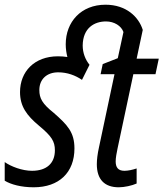

<svg xmlns="http://www.w3.org/2000/svg" viewBox="-26 -785 694 815"><path d="M117 10C225 10 290 -53 290 -155C290 -224 260 -255 202 -306C153 -345 141 -368 141 -403C141 -448 172 -478 221 -478C260 -478 294 -465 322 -446L354 -510C336 -532 325 -561 325 -592C326 -667 375 -694 424 -694C459 -694 489 -675 498 -649L474 -538L410 -513L401 -470H460L394 -159C388 -132 385 -107 385 -88C385 -23 418 10 478 10C502 10 534 3 554 -6V-70C536 -64 518 -60 502 -60C475 -60 465 -75 465 -100C465 -115 469 -136 473 -155L540 -470H634L648 -536H554L580 -658C563 -713 510 -765 422 -765C318 -765 253 -692 253 -597C253 -577 256 -559 260 -543C247 -545 234 -546 220 -546C120 -546 59 -481 59 -394C59 -334 87 -295 140 -251C193 -207 207 -185 207 -147C207 -92 172 -60 110 -60C68 -60 21 -78 -6 -97V-18C20 -2 64 10 117 10Z"/></svg>

Font: Noto Sans Condensed
Style: Italic
Weight: 400
Width: 3
Italic angle: -12°
Designer: Monotype Design Team
Foundry: Monotype Imaging Inc.
Version: Version 2.013